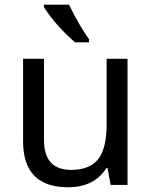

<svg xmlns="http://www.w3.org/2000/svg" viewBox="-20 -786 640 816"><path d="M450.2 0 437 -71.8H432.1Q380.9 9.8 269 9.8Q78.1 9.8 78.1 -186V-536.1H167V-190.9Q167 -64 282.2 -64Q360.8 -64 397 -109.1Q433.1 -154.3 433.1 -257.8V-536.1H522V0ZM358.4 -606H299.3Q218.3 -675.3 166.5 -755.9V-766.1H273.4Q315.4 -679.2 358.4 -619.1Z"/></svg>

Font: Droid Sans Mono
Style: Regular
Weight: 400
Monospace: yes
Foundry: Ascender Corporation
Version: Version 1.00 build 112